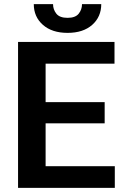

<svg xmlns="http://www.w3.org/2000/svg" viewBox="-20 -915 604 935"><path d="M539.1 -105.5V0H67.9V-710.9H537.6V-605H202.1V-417.5H489.7V-314.5H202.1V-105.5ZM379.4 -895H473.1Q473.1 -833 429 -793.9Q384.8 -754.9 309.1 -754.9Q233.4 -754.9 189 -793.9Q144.5 -833 144.5 -895H238.3Q238.3 -868.7 254.4 -848.4Q270.5 -828.1 309.1 -828.1Q347.2 -828.1 363.3 -848.4Q379.4 -868.7 379.4 -895Z"/></svg>

Font: Vazirmatn RD UI FD SemiBold
Style: Regular
Weight: 600
Designer: Saber Rastikerdar
Foundry: Saber Rastikerdar
Version: Version 33.003